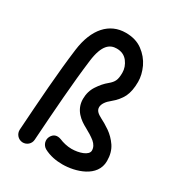

<svg xmlns="http://www.w3.org/2000/svg" viewBox="-177 -820 908 979"><g transform="rotate(30 277.0 -330.0)"><path d="M278.8 -703.6C183.6 -703.6 116.2 -631.8 99.1 -499.5C80.1 -353.5 68.8 -187 56.6 -5.4C55.2 20 74.2 42 99.6 43.9C125 45.4 147 26.4 148.4 1C160.6 -180.7 172.4 -346.7 190.4 -487.8C203.1 -587.4 238.8 -610.8 278.8 -610.8C305.7 -610.8 327.1 -601.1 342.3 -581.5C357.4 -561.5 364.7 -540.5 364.7 -517.6C364.7 -497.1 362.3 -481.4 357.4 -470.7C352.5 -459.5 343.3 -448.7 329.6 -437.5C311.5 -422.9 295.4 -404.3 280.3 -381.3C265.1 -358.4 257.3 -332 257.3 -302.2C257.3 -236.8 305.7 -202.1 344.7 -181.6C367.7 -169.4 387.7 -156.7 404.3 -143.6C420.4 -129.9 428.7 -114.3 428.7 -96.7C428.7 -68.4 377.4 -52.2 333.5 -52.2C308.6 -52.2 281.2 -59.1 262.2 -67.4C236.8 -76.7 217.8 -70.3 205.6 -48.8C193.4 -26.9 201.2 1 223.1 14.2C257.8 33.2 296.4 39.6 333 39.6C408.2 39.6 522 6.8 522 -88.9C522 -122.6 514.2 -150.4 499 -173.3C483.4 -196.3 464.8 -214.8 443.8 -229.5C422.9 -243.7 403.3 -255.4 386.2 -263.7C365.2 -274.9 349.6 -286.6 349.6 -306.6C349.6 -326.2 364.7 -347.2 387.7 -365.2C411.1 -384.3 428.7 -405.3 440.4 -428.2C451.7 -451.2 457.5 -481 457.5 -517.6C457.5 -545.4 450.7 -573.2 437.5 -602.1C423.8 -630.9 403.8 -654.8 377.4 -674.3C351.1 -693.8 318.4 -703.6 278.8 -703.6Z"/></g></svg>

Font: Mikhak Medium
Style: Regular
Weight: 500
Designer: Amin Abedi
Version: Version 3.2